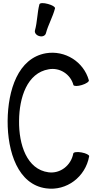

<svg xmlns="http://www.w3.org/2000/svg" viewBox="-20 -1160 613 1208"><path d="M269 -951C283 -1004 312 -1053 326 -1107C329 -1115 309 -1128 282 -1135C254 -1143 231 -1142 228 -1133C214 -1080 215 -1023 200 -969C196 -954 208 -938 227 -933C246 -927 265 -935 269 -951ZM539 -655C506 -772 389 -845 269 -825C93 -794 30 -593 28 -400C27 -204 93 1 270 25C399 43 518 -47 541 -177C542 -185 521 -196 493 -201C466 -206 442 -203 441 -194C427 -119 359 -66 285 -76C149 -94 98 -250 100 -400C101 -547 151 -701 286 -724C356 -737 424 -693 442 -625C445 -617 469 -617 495 -625C522 -633 542 -647 539 -655Z"/></svg>

Font: Nupuram Condensed Medium
Style: Regular
Weight: 500
Width: 3
Designer: Santhosh Thottingal (santhosh.thottingal@gmail.com)
Foundry: SMC
Version: Version 1.000